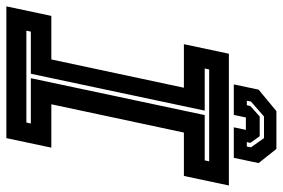

<svg xmlns="http://www.w3.org/2000/svg" viewBox="-180 -727 890 604"><g transform="rotate(90 265.0 -425.0)"><path d="M-17 0 13 -141.5H150L239 -558.5H102L132 -700H546.5L516.5 -558.5H380L291 -141.5H427.5L397.5 0ZM59.5 -63H348.5L351.5 -77H209L325 -624H467.5L470.5 -638H181.5L178.5 -624H311L195 -77H62.5ZM431.5 -849.5 476 -793.5 459.5 -715.5H363.5L371.5 -753.5H332.5L324.5 -715.5H228.5L245 -793.5L312.5 -849.5ZM397.5 -810.5H329.5L282.5 -769.5L280 -756.5H294L296.5 -767.5L329.5 -797H391.5L412.5 -767.5L410 -756.5H424L426.5 -769.5Z"/></g></svg>

Font: Tourney
Style: Bold Italic
Weight: 700
Italic angle: -12°
Version: Version 1.015